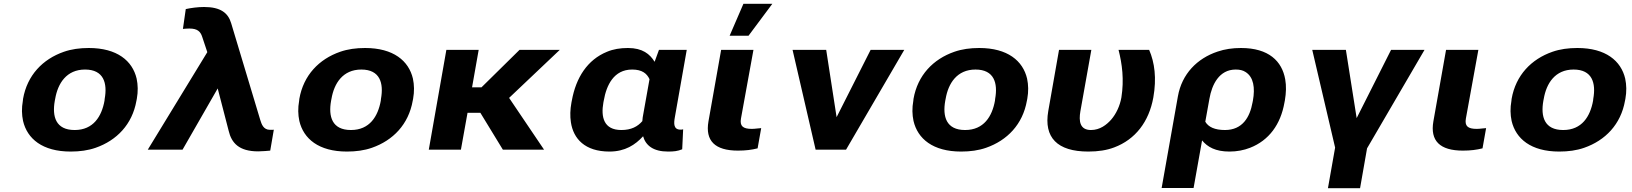

<svg xmlns="http://www.w3.org/2000/svg" viewBox="-20 -792 8634 1016"><path d="M102 -269 101 -259C94 -220 95 -185 102 -152C124 -58 204 10 354 10C402 10 446 4 486 -10C598 -49 680 -134 702 -259L704 -269C711 -308 710 -343 703 -376C681 -470 600 -538 450 -538C402 -538 358 -532 318 -518C206 -479 124 -394 102 -269ZM534 -269 533 -259C518 -176 474 -104 375 -104C275 -104 255 -175 270 -259L272 -269C286 -351 332 -424 430 -424C529 -424 549 -352 534 -269Z M963 -744 948 -639C960 -640 969 -641 982 -641C1025 -641 1041 -625 1050 -597L1077 -516L762 0H946L1132 -324L1190 -100C1205 -36 1244 9 1346 9C1373 8 1394 7 1410 5L1429 -106C1426 -105 1424 -105 1420 -105H1409C1373 -105 1364 -136 1357 -158L1203 -670C1187 -723 1148 -755 1060 -755C1026 -755 991 -750 963 -744Z M1564 -269 1563 -259C1556 -220 1557 -185 1564 -152C1586 -58 1666 10 1816 10C1864 10 1908 4 1948 -10C2060 -49 2142 -134 2164 -259L2166 -269C2173 -308 2172 -343 2165 -376C2143 -470 2062 -538 1912 -538C1864 -538 1820 -532 1780 -518C1668 -479 1586 -394 1564 -269ZM1996 -269 1995 -259C1980 -176 1936 -104 1837 -104C1737 -104 1717 -175 1732 -259L1734 -269C1748 -351 1794 -424 1892 -424C1991 -424 2011 -352 1996 -269Z M2522 -195 2641 0H2859L2674 -274L2942 -528H2729L2528 -330H2478L2513 -528H2342L2249 0H2419L2454 -195Z M3303 -538C3262 -538 3225 -532 3192 -518C3089 -476 3028 -382 3006 -260L3004 -250C2997 -212 2996 -177 3001 -145C3014 -58 3075 10 3205 10C3288 10 3342 -26 3383 -71C3397 -22 3437 10 3515 10C3546 10 3565 8 3590 -2L3595 -108C3591 -106 3587 -106 3581 -106C3544 -106 3545 -138 3551 -171L3614 -528H3467L3444 -465C3419 -506 3380 -538 3303 -538ZM3417 -373 3381 -171C3380 -164 3380 -158 3379 -151C3354 -122 3320 -104 3268 -104C3175 -104 3159 -172 3173 -250L3175 -260C3189 -341 3228 -424 3325 -424C3378 -424 3403 -403 3417 -373Z M3885 5C3926 5 3957 1 3989 -7L4008 -114L3986 -112C3977 -111 3968 -110 3958 -110C3911 -110 3894 -125 3901 -165L3967 -528H3796L3729 -150C3711 -47 3763 5 3885 5ZM3914 -772 3841 -603H3941L4067 -772Z M4407 -172 4352 -528H4174L4296 0H4457L4765 -528H4587Z M4814 -269 4813 -259C4806 -220 4807 -185 4814 -152C4836 -58 4916 10 5066 10C5114 10 5158 4 5198 -10C5310 -49 5392 -134 5414 -259L5416 -269C5423 -308 5422 -343 5415 -376C5393 -470 5312 -538 5162 -538C5114 -538 5070 -532 5030 -518C4918 -479 4836 -394 4814 -269ZM5246 -269 5245 -259C5230 -176 5186 -104 5087 -104C4987 -104 4967 -175 4982 -259L4984 -269C4998 -351 5044 -424 5142 -424C5241 -424 5261 -352 5246 -269Z M5739 10C5791 10 5837 3 5876 -12C5988 -54 6060 -148 6083 -276C6101 -378 6090 -461 6061 -528H5899C5918 -453 5929 -371 5914 -276C5906 -231 5886 -189 5860 -159C5836 -132 5801 -104 5753 -104C5694 -104 5688 -151 5697 -203L5755 -528H5584L5527 -204C5503 -65 5574 10 5739 10Z M6486 10C6525 10 6562 3 6595 -10C6695 -49 6757 -134 6777 -250L6779 -260C6786 -301 6787 -338 6781 -372C6764 -468 6694 -538 6547 -538C6502 -538 6461 -532 6423 -519C6315 -483 6234 -401 6213 -282L6127 203H6296L6341 -49C6370 -14 6412 10 6486 10ZM6462 -104C6408 -104 6374 -120 6358 -148L6380 -270C6393 -344 6431 -424 6519 -424C6541 -424 6557 -420 6571 -411C6614 -384 6622 -327 6610 -260L6608 -250C6594 -172 6555 -104 6462 -104Z M7159 -167 7102 -528H6924L7045 -11L7007 204H7177L7214 -7L7518 -528H7341Z M7721 5C7762 5 7793 1 7825 -7L7844 -114L7822 -112C7813 -111 7804 -110 7794 -110C7747 -110 7730 -125 7737 -165L7803 -528H7632L7565 -150C7547 -47 7599 5 7721 5Z M7979 -269 7978 -259C7971 -220 7972 -185 7979 -152C8001 -58 8081 10 8231 10C8279 10 8323 4 8363 -10C8475 -49 8557 -134 8579 -259L8581 -269C8588 -308 8587 -343 8580 -376C8558 -470 8477 -538 8327 -538C8279 -538 8235 -532 8195 -518C8083 -479 8001 -394 7979 -269ZM8411 -269 8410 -259C8395 -176 8351 -104 8252 -104C8152 -104 8132 -175 8147 -259L8149 -269C8163 -351 8209 -424 8307 -424C8406 -424 8426 -352 8411 -269Z"/></svg>

Font: Asimov
Style: XWidIt
Weight: 500
Designer: Google
Version: Version 2.000980; 2014